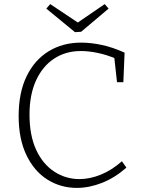

<svg xmlns="http://www.w3.org/2000/svg" viewBox="-20 -910 693 937"><path d="M355 7Q276 7 211.5 -33.5Q147 -74 109 -153Q71 -232 71 -344Q71 -457 109.5 -537Q148 -617 217 -659.5Q286 -702 376 -702Q424 -702 477.5 -690.5Q531 -679 588 -653L582 -509H551L537 -636L547 -623Q503 -642 458 -651.5Q413 -661 375 -661Q300 -661 243.5 -623.5Q187 -586 155.5 -516.5Q124 -447 124 -351Q124 -250 156 -180Q188 -110 244 -73Q300 -36 368 -36Q418 -36 471.5 -57.5Q525 -79 575 -123L597 -92Q540 -42 477.5 -17.5Q415 7 355 7ZM491 -890 510 -868 376 -755 346 -753 206 -868 225 -890 375 -790H345Z"/></svg>

Font: Bitter Thin Light
Style: Regular
Weight: 300
Version: Version 2.002